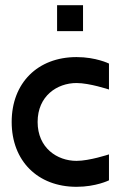

<svg xmlns="http://www.w3.org/2000/svg" viewBox="-20 -720 490 740"><path d="M275 -500C125 -500 25 -400 25 -250C25 -100 125 0 275 0C350 0 400 -25 400 -25V-125C400 -125 325 -100 275 -100C200 -100 125 -150 125 -250C125 -350 200 -400 275 -400C325 -400 400 -375 400 -375V-475C400 -475 350 -500 275 -500ZM200 -600H300V-700H200Z"/></svg>

Font: LS-VG5000
Style: Regular
Weight: 400
Designer: Justin Bihan, 2021
Foundry: Justin Bihan, 2021
Version: Version 1.000;Glyphs 3.1.2 (3151)